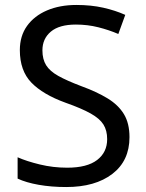

<svg xmlns="http://www.w3.org/2000/svg" viewBox="-20 -744 589 774"><path d="M502 -191Q502 -96 433 -43Q364 10 247 10Q187 10 136 1Q85 -8 51 -24V-110Q87 -94 140.5 -81Q194 -68 251 -68Q331 -68 371.5 -99Q412 -130 412 -183Q412 -218 397 -242Q382 -266 345.5 -286.5Q309 -307 244 -330Q153 -363 106.5 -411Q60 -459 60 -542Q60 -599 89 -639.5Q118 -680 169.5 -702Q221 -724 288 -724Q347 -724 396 -713Q445 -702 485 -684L457 -607Q420 -623 376.5 -634Q333 -645 286 -645Q219 -645 185 -616.5Q151 -588 151 -541Q151 -505 166 -481Q181 -457 215 -438Q249 -419 307 -397Q370 -374 413.5 -347.5Q457 -321 479.5 -284Q502 -247 502 -191Z"/></svg>

Font: Noto Sans Mandaic
Style: Regular
Weight: 400
Designer: Monotype Design Team
Foundry: Monotype Imaging Inc.
Version: Version 2.002; ttfautohint (v1.8.4.7-5d5b)